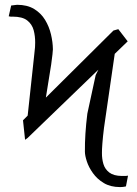

<svg xmlns="http://www.w3.org/2000/svg" viewBox="-20 -754 558 784"><path d="M82.4 -183.2 73.9 -262.8 93 -282 119.3 -525.6Q122.2 -548.7 123 -561.1Q123.9 -573.5 123.6 -579.5Q123.9 -606.5 117.4 -630.9Q110.8 -655.2 91.1 -670.6Q71.4 -686.1 31.2 -686.1Q28.1 -685.7 24 -685.9Q19.9 -686.1 15.6 -687.5L25.6 -731.5Q29.5 -731.9 33.2 -732.4Q36.9 -733 40.1 -733.3Q47.9 -734.7 49.7 -734.4Q91.3 -734.4 119.3 -717.3Q147.4 -700.3 164.1 -672.8Q180.8 -645.2 188.2 -613.5Q195.7 -581.7 196 -552.6Q195.7 -542.3 194.2 -531.4Q192.8 -520.6 188.9 -490.1L167.3 -355.5L443.2 -629.3L463.1 -634.9L501.4 -585.2L448.5 -534.1L404.8 -233Q400.2 -196.4 398.1 -169Q396 -141.7 396.3 -129.3Q396 -105.5 402.3 -84.2Q408.7 -62.9 426.5 -49.4Q444.2 -35.9 477.3 -35.5Q480.8 -35.5 487.6 -35.5Q499.6 -35.5 502.8 -36.9L494.3 7.1Q485.4 9.2 478 9.6Q470.5 9.9 470.2 9.9Q431.5 9.9 404.1 -6.4Q376.8 -22.7 359.6 -46.9Q342.3 -71 334.5 -95.2Q326.7 -119.3 326.7 -134.9Q326 -204.2 336.6 -289.8L370.7 -447.4L381.7 -469.5L92.3 -190.3Z"/></svg>

Font: Inter Thin BETA
Style: Regular
Weight: 100
Designer: Rasmus Andersson
Foundry: rsms
Version: Version 3.011;git-f93a4a705